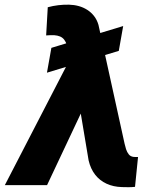

<svg xmlns="http://www.w3.org/2000/svg" viewBox="-78 -779 626 808"><path d="M440.4 -669.4 421.9 -564.9 119.6 -473.1 138.2 -577.6ZM267.6 -313 120.1 0H-57.6L223.6 -543.9L336.9 -543.5ZM212.4 -759.3Q233.9 -758.8 253.4 -753.4Q272.9 -748 289.3 -737.5Q305.7 -727.1 317.9 -711.4Q330.1 -695.8 336.4 -674.3L446.3 -174.3Q448.7 -163.1 452.6 -150.9Q456.5 -138.7 463.9 -129.4Q471.2 -120.1 484.4 -118.7Q489.3 -118.2 493.9 -118.2Q498.5 -118.2 502.9 -118.2L490.2 7.3Q476.6 8.8 462.6 8.8Q448.7 8.8 435.1 8.3Q398.9 7.3 370.4 -5.9Q341.8 -19 322.5 -43.7Q303.2 -68.4 294.9 -104L232.9 -474.6L203.6 -589.4Q199.2 -603 192.1 -612.1Q185.1 -621.1 174.6 -625.5Q164.1 -629.9 149.9 -630.9Q141.1 -631.3 132.8 -630.9Q124.5 -630.4 116.2 -629.9L123 -748.5Q144.5 -754.4 167.2 -757.1Q189.9 -759.8 212.4 -759.3Z"/></svg>

Font: Roboto Black
Style: Italic
Weight: 900
Italic angle: -12°
Designer: Christian Robertson
Foundry: Google
Version: Version 3.0; 2020